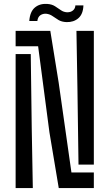

<svg xmlns="http://www.w3.org/2000/svg" viewBox="-20 -957 557 977"><path d="M279 0 231.5 -284 174 -721.5H59.5V-800H236L278.5 -537L343.5 -79.5H457.5V0ZM379.5 -119.5 374 -509 369 -800H457.5V-119.5ZM59.5 0V-682H136.5L141.5 -305L147 0ZM363.5 -929.5H404.5Q403 -885.5 379 -864.5Q355 -843.5 318.5 -844.5Q294 -845.5 277.8 -855.2Q261.5 -865 247.5 -875Q233.5 -885 216 -887Q199 -888.5 185.8 -879.8Q172.5 -871 170 -850H129Q132.5 -897.5 157.2 -918.5Q182 -939.5 220.5 -937Q244 -935.5 260 -925.2Q276 -915 289.8 -905.2Q303.5 -895.5 321 -894.5Q339.5 -894 351.2 -903.8Q363 -913.5 363.5 -929.5Z"/></svg>

Font: Big Shoulders Stencil Text Medium
Style: Regular
Weight: 500
Designer: Patric King
Foundry: XO Type Co
Version: Version 1.000